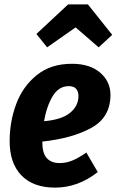

<svg xmlns="http://www.w3.org/2000/svg" viewBox="-20 -839 532 876"><path d="M484 -406Q484 -304 397.5 -256Q311 -208 173 -193V-191Q173 -140 193.5 -117.5Q214 -95 252 -95Q282 -95 310 -106.5Q338 -118 374 -143L426 -54Q336 17 231 17Q132 17 78 -38.5Q24 -94 24 -195Q24 -284 54 -364.5Q84 -445 148 -496.5Q212 -548 308 -548Q390 -548 437 -507.5Q484 -467 484 -406ZM338 -401Q338 -421 327.5 -433.5Q317 -446 294 -446Q248 -446 220.5 -400.5Q193 -355 181 -286Q262 -293 300 -324.5Q338 -356 338 -401ZM195 -623 146 -684 291 -819H381L492 -680L430 -623L325 -714Z"/></svg>

Font: Fira Sans Condensed
Style: Bold Italic
Weight: 700
Width: 3
Italic angle: -8°
Designer: Carrois Corporate & Edenspiekermann AG
Foundry: Carrois Corporate GbR & Edenspiekermann AG
Version: Version 4.203